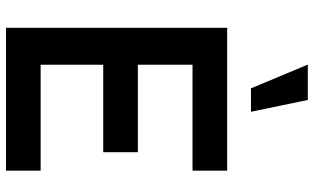

<svg xmlns="http://www.w3.org/2000/svg" viewBox="-218 -804 1022 625"><g transform="rotate(90 292.5 -491.0)"><path d="M70 -720H535V-607.2H190.3V-429.3H475V-316.5H190.3V-112.8H535V0H70ZM189.8 -982.5 267 -797.5H343.3L304.9 -982.5Z"/></g></svg>

Font: Tap Sans
Style: Regular
Weight: 400
Designer: Tap Payments
Foundry: Tap Payments
Version: Version 1.001;Glyphs 3.1.2 (3151)